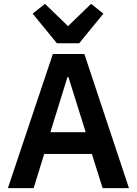

<svg xmlns="http://www.w3.org/2000/svg" viewBox="-20 -979 712 999"><path d="M514 0 458 -178H210L155 0H21L255 -698H419L651 0ZM336 -578H331L242 -291H426ZM276 -754 150 -908 214 -959 334 -843 454 -959 518 -908 392 -754Z"/></svg>

Font: IBM Plex Sans SmBld
Style: Regular
Weight: 600
Designer: Mike Abbink, Paul van der Laan, Pieter van Rosmalen
Foundry: Bold Monday
Version: Version 3.005